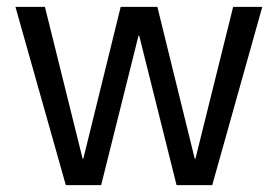

<svg xmlns="http://www.w3.org/2000/svg" viewBox="-20 -540 811 560"><path d="M172 0 25 -520H111L221 -77H223L332 -520H439L548 -77H550L660 -520H745L599 0H495L386 -436H384L275 0Z"/></svg>

Font: M PLUS 2
Style: Regular
Weight: 400
Designer: Coji Morishita
Foundry: UNDERFOREST DESIGN
Version: Version 1.001